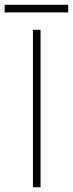

<svg xmlns="http://www.w3.org/2000/svg" viewBox="-62 -785 306 805"><path d="M-42.5 -733V-765H224V-733ZM76 -660H108V0H76Z"/></svg>

Font: League Spartan ExtraLight
Style: Regular
Weight: 200
Foundry: The League of Moveable Type
Version: Version 2.002